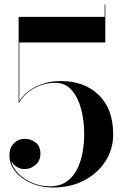

<svg xmlns="http://www.w3.org/2000/svg" viewBox="-20 -825 554 855"><path d="M29.4 -108.6Q35.9 -78.6 61.1 -52.8Q86.2 -27 123.2 -11.2Q160.2 4.6 202 4.6Q247.4 4.6 277.1 -16.8Q306.9 -38.1 323.9 -72.8Q340.9 -107.5 347.9 -148Q355 -188.5 355 -226.8Q355 -287.8 341.1 -340.1Q327.1 -392.4 298.6 -424.3Q270.1 -456.2 226.6 -456.2Q186 -456.2 153 -442.2Q120 -428.2 97.8 -408Q75.5 -387.8 67 -369H63V-750H446V-805H449V-636H66V-373.2Q76.2 -393.4 101.2 -414.4Q126.1 -435.4 164.2 -449.7Q202.2 -464 252 -464Q356.2 -464 420.1 -401.6Q484 -339.2 484 -226.8Q484 -160.8 449.7 -107.1Q415.4 -53.4 354.9 -21.7Q294.5 10 216 10Q164 10 119.8 -9.1Q75.6 -28.1 48.8 -60.6Q22 -93 22 -133Q22 -168.2 42.6 -187.6Q63.1 -207 91 -207Q115.8 -207 137.9 -190.9Q160 -174.8 160 -140.2Q160 -109.5 138.4 -90.8Q116.8 -72 89 -72Q68.2 -72 51.9 -83.9Q35.6 -95.8 29.4 -108.6Z"/></svg>

Font: Bodoni* 72 Medium
Style: Regular
Weight: 500
Version: Version 1.002; ttfautohint (v0.97) -l 8 -r 50 -G 200 -x 14 -